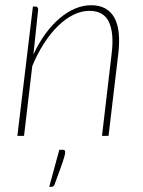

<svg xmlns="http://www.w3.org/2000/svg" viewBox="-20 -520 549 735"><path d="M46.5 0ZM46.5 0 106 -495H116Q121.5 -495 123.8 -491.5Q126 -488 126 -483.5L108 -311.5Q128 -355 153.5 -390Q179 -425 207.8 -449.5Q236.5 -474 267.2 -487Q298 -500 329 -500Q361 -500 383.2 -487.5Q405.5 -475 418.2 -451.5Q431 -428 434.5 -393.8Q438 -359.5 433 -315.5L395.5 0H370.5L407.5 -315.5Q417 -393 397 -435.8Q377 -478.5 322 -478.5Q292 -478.5 261.8 -463.8Q231.5 -449 203 -421.5Q174.5 -394 149 -354.8Q123.5 -315.5 103.5 -267L72 0ZM221.5 53.5Q229.5 53.5 229.5 62Q229.5 67.5 227.2 76.5Q225 85.5 220 100.2Q215 115 207.2 136Q199.5 157 189 186Q187 190.5 184.5 192.8Q182 195 177 195H168.5L207 53.5Z"/></svg>

Font: Lato Thin
Style: Italic
Weight: 200
Italic angle: -7°
Designer: Lukasz Dziedzic
Foundry: tyPoland Lukasz Dziedzic
Version: Version 2.007; 2014-02-27